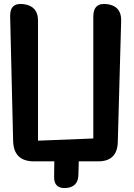

<svg xmlns="http://www.w3.org/2000/svg" viewBox="-20 -811 673 965"><path d="M253 0H151Q49 0 46 -102L31 -728Q29 -800 100 -790Q171 -780 171 -708V-104L449 -115V-728Q449 -800 520 -790Q590 -780 589 -708L572 -96Q569 0 473 0H376L374 68Q373 129 312 134Q251 138 252 78Z"/></svg>

Font: MaokenZhuyuanTi
Style: Regular
Weight: 400
Designer: Fontworks Inc & LongZhuTi team: ZERO子、时光羊、荆南、频凡、刘鹏、Little White Dog、帆影Magmeta、奈白不弍、白日月球、ChaoTawei、雨三（排名不分先后）
Version: Version 1.000; 20230222